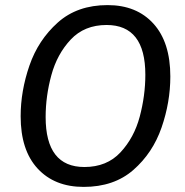

<svg xmlns="http://www.w3.org/2000/svg" viewBox="-20 -721 726 753"><path d="M648 -421Q648 -320 613.5 -220.5Q579 -121 503 -54.5Q427 12 308 12Q194 12 127.5 -60Q61 -132 61 -265Q61 -364 95.5 -464Q130 -564 206.5 -632.5Q283 -701 402 -701Q516 -701 582 -628Q648 -555 648 -421ZM159 -262Q159 -66 311 -66Q399 -66 452.5 -123.5Q506 -181 528 -263.5Q550 -346 550 -428Q550 -623 398 -623Q311 -623 257.5 -566Q204 -509 181.5 -426.5Q159 -344 159 -262Z"/></svg>

Font: FiraGO
Style: Italic
Weight: 400
Italic angle: -8°
Designer: bBox Type GmbH
Foundry: bBox Type GmbH
Version: Version 1.001